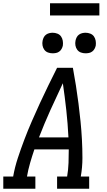

<svg xmlns="http://www.w3.org/2000/svg" viewBox="-30 -1147 650 1167"><path d="M-10 0V-74H50Q60 -131 78.5 -187Q97 -243 118 -298.5Q139 -354 163 -409Q187 -464 212 -518.5Q237 -573 263.5 -627Q290 -681 317 -735H413Q423 -681 431.5 -627Q440 -573 447 -518.5Q454 -464 459.5 -409Q465 -354 468 -298.5Q471 -243 471 -186.5Q471 -130 461 -74H512V0H317V-74H378Q385 -115 386.5 -156.5Q388 -198 388 -239H179Q165 -198 153 -156.5Q141 -115 134 -74H185V0ZM207 -312H386Q382 -395 373 -477Q364 -559 352 -641Q313 -559 276 -477Q239 -395 207 -312ZM490 -823Q475 -823 461.5 -828Q448 -833 439.5 -844.5Q431 -856 428.5 -870.5Q426 -885 429 -900Q431 -910 436 -920Q441 -930 450 -936.5Q459 -943 469.5 -945.5Q480 -948 490 -948Q505 -948 519 -942.5Q533 -937 541 -925.5Q549 -914 551.5 -899.5Q554 -885 552 -870Q550 -860 544.5 -850Q539 -840 530 -833.5Q521 -827 510.5 -825Q500 -823 490 -823ZM290 -823Q275 -823 261.5 -828Q248 -833 239.5 -844.5Q231 -856 228.5 -870.5Q226 -885 229 -900Q231 -910 236 -920Q241 -930 250 -936.5Q259 -943 269.5 -945.5Q280 -948 290 -948Q305 -948 319 -942.5Q333 -937 341 -925.5Q349 -914 351.5 -899.5Q354 -885 352 -870Q350 -860 344.5 -850Q339 -840 330 -833.5Q321 -827 310.5 -825Q300 -823 290 -823ZM274 -1053V-1127H574V-1053Z"/></svg>

Font: Iosevka Curly Slab Extended
Style: Italic
Weight: 400
Width: 7
Italic angle: -9°
Monospace: yes
Designer: Belleve Invis
Foundry: Belleve Invis
Version: Version 11.1.0; ttfautohint (v1.8.3)